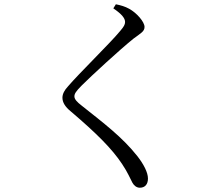

<svg xmlns="http://www.w3.org/2000/svg" viewBox="-20 -817 1040 898"><path d="M510 -778C551 -750 565 -731 565 -714C565 -702 559 -692 542 -672C496 -616 348 -472 298 -413C282 -396 272 -378 272 -360C272 -338 285 -317 311 -296C432 -193 504 -121 551 -50C579 -8 588 17 599 37C606 50 618 61 634 61C659 61 672 44 672 18C672 -11 651 -50 623 -86C552 -176 465 -241 362 -323C340 -340 328 -353 328 -366C328 -378 334 -389 363 -418C405 -460 537 -582 604 -636C639 -662 656 -670 656 -691C656 -715 619 -757 584 -776C564 -787 546 -792 522 -797Z"/></svg>

Font: Source Han Serif KR
Style: Regular
Weight: 400
Designer: Ryoko NISHIZUKA 西塚涼子 (kana & ideographs); Frank Grießhammer (Latin, Greek & Cyrillic); Wenlong ZHANG 张文龙 (bopomofo); San
Foundry: Adobe
Version: Version 2.001;hotconv 1.1.0;makeotfexe 2.6.0